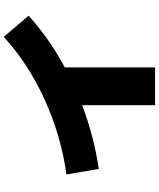

<svg xmlns="http://www.w3.org/2000/svg" viewBox="70 -875 860 1040"><g transform="rotate(-90 500.0 -355.0)"><path d="M820 -765 935 -630Q814 -520 655 -434V55H450V-340Q277 -275 105 -250L75 -425Q285 -454 482 -544Q679 -634 820 -765Z"/></g></svg>

Font: Mplus 1p Black
Style: Regular
Weight: 900
Version: Version 1.061